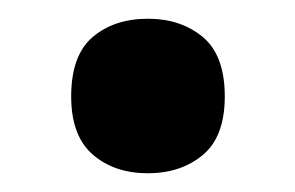

<svg xmlns="http://www.w3.org/2000/svg" viewBox="-20 -454 315 205"><path d="M56 -351Q56 -395 79 -414.5Q102 -434 138 -434Q173 -434 196.5 -414.5Q220 -395 220 -351Q220 -308 196.5 -288.5Q173 -269 138 -269Q102 -269 79 -289Q56 -309 56 -351Z"/></svg>

Font: Noto Sans Tamil SemiCondensed
Style: Bold
Weight: 700
Width: 4
Designer: Jelle Bosma - Monotype Design Team
Foundry: Monotype Imaging Inc.
Version: Version 2.004; ttfautohint (v1.8.4.7-5d5b)